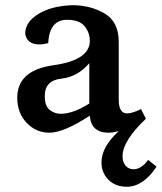

<svg xmlns="http://www.w3.org/2000/svg" viewBox="-20 -501 623 739"><path d="M397.9 9.8Q330.6 9.8 325.7 -55.7Q225.1 9.8 170.4 9.8Q118.7 9.8 82.5 -28.3Q46.4 -66.4 46.4 -125Q46.4 -230.5 186 -250Q325.7 -269.5 325.7 -343.8Q325.7 -375 305.7 -399.9Q285.6 -424.8 237.8 -424.8Q170.4 -424.8 165.5 -335Q147.5 -330.1 132.3 -330.1Q82.5 -330.1 77.1 -372.1Q77.1 -416.5 128.2 -447.5Q179.2 -478.5 258.8 -481Q328.6 -481 382.8 -449Q437 -417 437 -339.8V-117.2Q437 -64.5 469.2 -64.5Q488.8 -64.5 522.9 -81.1L541.5 -43.9Q448.7 9.8 397.9 9.8ZM213.4 -63Q261.2 -63 323.7 -102.5V-257.8Q278.8 -205.1 215.6 -198.2Q152.3 -191.4 152.3 -130.9Q152.3 -92.8 171.4 -77.9Q190.4 -63 213.4 -63ZM468.3 217.8Q424.3 217.8 397.5 190.9Q370.6 164.1 370.6 124Q370.6 41 501.5 -45.9L541.5 -43.9Q451.7 41 451.7 100.6Q451.7 123 463.4 136.7Q475.1 150.4 494.6 150.4Q523.9 150.4 550.3 114.3L582.5 140.6Q530.8 217.8 468.3 217.8Z"/></svg>

Font: Kelvinch
Style: Bold
Weight: 700
Designer: Paul James Miller
Foundry: High-Logic / Made with FontCreator
Version: Version 3.501;March 28, 2021;FontCreator 13.0.0.2683 64-bit